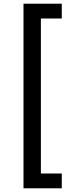

<svg xmlns="http://www.w3.org/2000/svg" viewBox="-20 -852 406 1038"><path d="M107 -832H314V-752H201V86H314V166H107Z"/></svg>

Font: Noto Sans Devanagari Medium
Style: Regular
Weight: 500
Version: Version 2.003